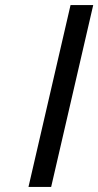

<svg xmlns="http://www.w3.org/2000/svg" viewBox="-20 -742 390 762"><path d="M93 0 260 -722H350L183 0Z"/></svg>

Font: Perun
Style: Italic
Weight: 400
Italic angle: -12°
Foundry: Copyright (c) Stefan Peev, Context Ltd, 2016
Version: Version 1.027